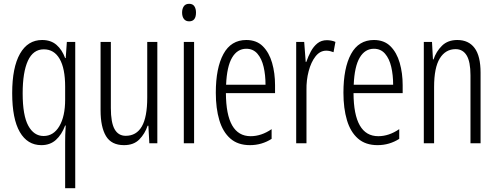

<svg xmlns="http://www.w3.org/2000/svg" viewBox="-20 -752 2609 1008"><path d="M322 -6Q322 -20 322.5 -43.5Q323 -67 325 -93H322Q304 -45 273.5 -17.5Q243 10 197 10Q124 10 84 -59Q44 -128 44 -263Q44 -398 85 -470Q126 -542 201 -542Q247 -542 276.5 -516.5Q306 -491 322 -447H325L331 -532H375V236H322ZM209 -38Q261 -38 291.5 -89.5Q322 -141 322 -229V-297Q322 -393 293 -443Q264 -493 210 -493Q154 -493 126.5 -433Q99 -373 99 -262Q99 -146 128.5 -92Q158 -38 209 -38Z M806 -532V0H764L759 -92H755Q741 -50 711.5 -20Q682 10 631 10Q565 10 536.5 -37.5Q508 -85 508 -173V-532H562V-185Q562 -109 581.5 -74Q601 -39 640 -39Q696 -39 724.5 -88Q753 -137 753 -240V-532Z M973 -732Q992 -732 1000.5 -719Q1009 -706 1009 -686Q1009 -640 973 -640Q955 -640 945.5 -652.5Q936 -665 936 -686Q936 -706 945 -719Q954 -732 973 -732ZM999 -532V0H945V-532Z M1273 -542Q1327 -542 1360 -509Q1393 -476 1408.5 -422Q1424 -368 1424 -305V-263H1166Q1167 -37 1296 -37Q1352 -37 1406 -74V-23Q1381 -7 1352.5 1.5Q1324 10 1292 10Q1229 10 1189.5 -24.5Q1150 -59 1131.5 -121Q1113 -183 1113 -265Q1113 -395 1153 -468.5Q1193 -542 1273 -542ZM1273 -496Q1226 -496 1198.5 -449.5Q1171 -403 1167 -307H1374Q1374 -358 1364 -401Q1354 -444 1331.5 -470Q1309 -496 1273 -496Z M1696 -541Q1706 -541 1718 -539Q1730 -537 1741 -532L1731 -478Q1724 -481 1713.5 -483.5Q1703 -486 1693 -486Q1660 -486 1636.5 -456Q1613 -426 1600.5 -378.5Q1588 -331 1589 -279V0H1535V-532H1577L1585 -427H1588Q1598 -456 1612 -482Q1626 -508 1646.5 -524.5Q1667 -541 1696 -541Z M1943 -542Q1997 -542 2030 -509Q2063 -476 2078.5 -422Q2094 -368 2094 -305V-263H1836Q1837 -37 1966 -37Q2022 -37 2076 -74V-23Q2051 -7 2022.5 1.5Q1994 10 1962 10Q1899 10 1859.5 -24.5Q1820 -59 1801.5 -121Q1783 -183 1783 -265Q1783 -395 1823 -468.5Q1863 -542 1943 -542ZM1943 -496Q1896 -496 1868.5 -449.5Q1841 -403 1837 -307H2044Q2044 -358 2034 -401Q2024 -444 2001.5 -470Q1979 -496 1943 -496Z M2381 -542Q2440 -542 2471.5 -500Q2503 -458 2503 -370V0H2450V-357Q2450 -428 2430 -461Q2410 -494 2372 -494Q2319 -494 2289 -445.5Q2259 -397 2259 -295V0H2205V-532H2248L2253 -440H2256Q2270 -482 2300.5 -512Q2331 -542 2381 -542Z"/></svg>

Font: Noto Sans Sinhala UI ExtraCondensed Light
Style: Regular
Weight: 300
Width: 2
Designer: Jelle Bosma - Monotype Design Team
Foundry: Monotype Imaging Inc.
Version: Version 2.006; ttfautohint (v1.8.4.7-5d5b)